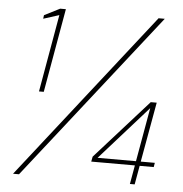

<svg xmlns="http://www.w3.org/2000/svg" viewBox="-51 -753 763 802"><g transform="rotate(5 330.5 -352.0)"><path d="M111 -352 168 -677 102 -656 104 -671 169 -704H193L131 -352ZM33 0 582 -700H608L58 0ZM523 0 537 -79H354L358 -100L580 -348H605L560 -97H619L616 -79H557L543 0ZM379 -97H540L580 -323Z"/></g></svg>

Font: DM Sans 24pt Thin
Style: Italic
Weight: 250
Italic angle: -10°
Designer: Colophon Foundry, Jonny Pinhorn
Foundry: Colophon Foundry
Version: Version 4.004;gftools[0.9.30]